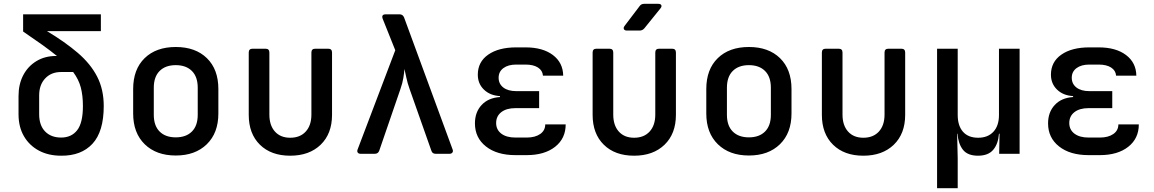

<svg xmlns="http://www.w3.org/2000/svg" viewBox="-20 -805 6040 1005"><path d="M300 10Q233 10 183 -17Q133 -44 105 -92.5Q77 -141 77 -207V-302Q77 -364 101.5 -411Q126 -458 170.5 -485Q215 -512 273 -512H278Q245 -539 201 -570.5Q157 -602 101 -640V-730H508V-642H226Q321 -585 387.5 -528Q454 -471 488.5 -404Q523 -337 523 -250Q523 -116 464 -52.5Q405 11 300 10ZM300 -85Q354 -85 384 -123.5Q414 -162 414 -250Q414 -305 403 -347Q392 -389 363 -428H299Q248 -428 216.5 -394.5Q185 -361 185 -306V-207Q185 -149 216 -117Q247 -85 300 -85Z M900 9Q798 9 737.5 -50Q677 -109 677 -211V-339Q677 -442 737 -500.5Q797 -559 900 -559Q1003 -559 1063 -500.5Q1123 -442 1123 -339V-211Q1123 -109 1062.5 -50Q1002 9 900 9ZM900 -86Q954 -86 984.5 -116.5Q1015 -147 1015 -204V-346Q1015 -403 984.5 -433.5Q954 -464 900 -464Q846 -464 815.5 -433.5Q785 -403 785 -346V-204Q785 -147 815.5 -116.5Q846 -86 900 -86Z M1499 10Q1399 10 1340.5 -47.5Q1282 -105 1282 -204V-530Q1282 -550 1302 -550H1370Q1390 -550 1390 -530V-205Q1390 -149 1419 -116.5Q1448 -84 1499 -84Q1551 -84 1580.5 -116.5Q1610 -149 1610 -205V-530Q1610 -550 1630 -550H1698Q1718 -550 1718 -530V-204Q1718 -105 1658.5 -47.5Q1599 10 1499 10Z M1868 0Q1857 0 1852.5 -6.5Q1848 -13 1852 -23L2049 -542L1983 -707Q1975 -730 1999 -730H2072Q2088 -730 2095 -714L2349 -23Q2353 -13 2348 -6.5Q2343 0 2333 0H2260Q2243 0 2238 -16L2124 -339Q2113 -370 2107 -398.5Q2101 -427 2097 -444Q2096 -427 2091.5 -398.5Q2087 -370 2076 -339L1965 -16Q1959 0 1942 0Z M2737 7H2678Q2581 7 2523.5 -38.5Q2466 -84 2466 -159Q2466 -218 2501 -255.5Q2536 -293 2597 -297V-302Q2545 -305 2513 -336Q2481 -367 2481 -414Q2481 -481 2535.5 -519Q2590 -557 2682 -557H2731Q2821 -557 2874 -517Q2927 -477 2928 -409H2822Q2820 -436 2796 -451.5Q2772 -467 2731 -467H2682Q2640 -467 2615 -448.5Q2590 -430 2590 -398Q2590 -366 2614.5 -347Q2639 -328 2682 -328H2802V-239H2678Q2631 -239 2604 -218Q2577 -197 2577 -161Q2577 -126 2604 -105.5Q2631 -85 2678 -85H2737Q2781 -85 2807.5 -103.5Q2834 -122 2834 -154H2941Q2941 -80 2885.5 -36.5Q2830 7 2737 7Z M3299 10Q3199 10 3140.5 -47.5Q3082 -105 3082 -204V-530Q3082 -550 3102 -550H3170Q3190 -550 3190 -530V-205Q3190 -149 3219 -116.5Q3248 -84 3299 -84Q3351 -84 3380.5 -116.5Q3410 -149 3410 -205V-530Q3410 -550 3430 -550H3498Q3518 -550 3518 -530V-204Q3518 -105 3458.5 -47.5Q3399 10 3299 10ZM3262 -645Q3250 -645 3246 -652Q3242 -659 3249 -669L3328 -773Q3336 -785 3352 -785H3425Q3438 -785 3441.5 -778Q3445 -771 3437 -761L3353 -657Q3343 -645 3328 -645Z M3900 9Q3798 9 3737.5 -50Q3677 -109 3677 -211V-339Q3677 -442 3737 -500.5Q3797 -559 3900 -559Q4003 -559 4063 -500.5Q4123 -442 4123 -339V-211Q4123 -109 4062.5 -50Q4002 9 3900 9ZM3900 -86Q3954 -86 3984.5 -116.5Q4015 -147 4015 -204V-346Q4015 -403 3984.5 -433.5Q3954 -464 3900 -464Q3846 -464 3815.5 -433.5Q3785 -403 3785 -346V-204Q3785 -147 3815.5 -116.5Q3846 -86 3900 -86Z M4499 10Q4399 10 4340.5 -47.5Q4282 -105 4282 -204V-530Q4282 -550 4302 -550H4370Q4390 -550 4390 -530V-205Q4390 -149 4419 -116.5Q4448 -84 4499 -84Q4551 -84 4580.5 -116.5Q4610 -149 4610 -205V-530Q4610 -550 4630 -550H4698Q4718 -550 4718 -530V-204Q4718 -105 4658.5 -47.5Q4599 10 4499 10Z M4885 180V-550H4993V-203Q4993 -147 5020.5 -115.5Q5048 -84 5100 -84Q5151 -84 5180 -115.5Q5209 -147 5209 -203V-550H5317V0H5210L5212 -105H5209Q5205 -52 5179 -21Q5153 10 5099 10Q5045 10 5020.5 -21Q4996 -52 4992 -105H4990L4993 23V180Z M5737 7H5678Q5581 7 5523.5 -38.5Q5466 -84 5466 -159Q5466 -218 5501 -255.5Q5536 -293 5597 -297V-302Q5545 -305 5513 -336Q5481 -367 5481 -414Q5481 -481 5535.5 -519Q5590 -557 5682 -557H5731Q5821 -557 5874 -517Q5927 -477 5928 -409H5822Q5820 -436 5796 -451.5Q5772 -467 5731 -467H5682Q5640 -467 5615 -448.5Q5590 -430 5590 -398Q5590 -366 5614.5 -347Q5639 -328 5682 -328H5802V-239H5678Q5631 -239 5604 -218Q5577 -197 5577 -161Q5577 -126 5604 -105.5Q5631 -85 5678 -85H5737Q5781 -85 5807.5 -103.5Q5834 -122 5834 -154H5941Q5941 -80 5885.5 -36.5Q5830 7 5737 7Z"/></svg>

Font: Pitagon Sans Mono SemiBold
Style: Regular
Weight: 600
Monospace: yes
Designer: Travis Tran
Foundry: Pitagon
Version: Version 1.001; ttfautohint (v1.8.4.7-5d5b);gftools[0.9.26]